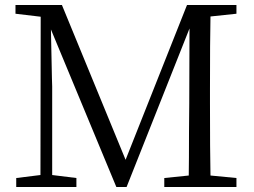

<svg xmlns="http://www.w3.org/2000/svg" viewBox="-20 -749 1019 769"><path d="M45 0V-36L142 -48L143 -682L42 -694V-729H228L483 -109L729 -729H927V-694L823 -683Q821 -588 821 -392V-337Q821 -143 823 -46L927 -36V0H638V-36L736 -46Q737 -104 737 -219Q738 -296 738 -334L739 -635L487 0H446L184 -631Q185 -565 188 -435L189 -403V-48L286 -36V0Z"/></svg>

Font: Cactus Classical Serif
Style: Regular
Weight: 400
Designer: Henry Chan (via Glyphwiki)、田海東、宇文滿月
Foundry: Moonlit Owen
Version: Version 1.000